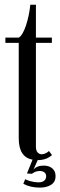

<svg xmlns="http://www.w3.org/2000/svg" viewBox="-20 -687 263 835"><path d="M153.8 128.9Q111.8 128.9 81.5 112.3L89.4 92.3Q96.7 96.7 113.5 101.3Q130.4 106 147.5 106Q163.6 106 172.1 98.9Q180.7 91.8 180.7 79.6Q180.7 68.4 172.9 62.5Q165 56.6 153.3 56.6Q134.3 56.6 118.7 68.8L97.2 67.4L121.6 7.3Q61.5 -3.4 61.5 -85.4V-500.5H3.4V-523.4H61.5Q78.6 -533.7 92.8 -575.7Q106.9 -617.7 111.8 -666.5H136.2V-523.4H205.6V-500.5H136.2V-49.3Q136.2 -31.7 143.8 -23.9Q151.4 -16.1 161.6 -16.1Q170.4 -16.1 179.4 -20.8Q188.5 -25.4 192.9 -30.3L206.1 -12.7Q182.1 9.3 144 9.3L125.5 50.8Q139.6 33.2 170.4 33.2Q193.4 33.2 207.5 45.4Q221.7 57.6 221.7 79.1Q221.7 104 202.4 116.5Q183.1 128.9 153.8 128.9Z"/></svg>

Font: Imbue
Style: Regular
Weight: 400
Designer: Tyler Finck
Foundry: Etcetera Type Company
Version: Version 0.910